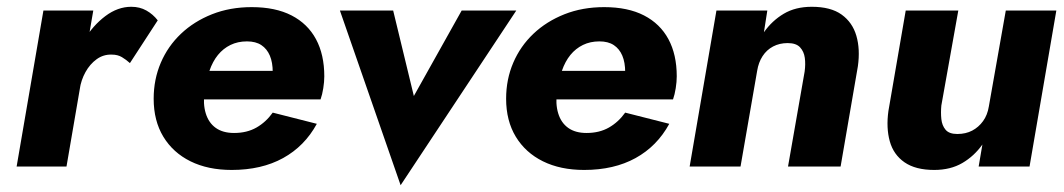

<svg xmlns="http://www.w3.org/2000/svg" viewBox="-20 -491 3138 566"><path d="M255 -460H108L29 0H176ZM363 -305 445 -431Q431 -449 411.5 -460Q392 -471 367 -471Q327 -471 290.5 -443.5Q254 -416 227.5 -372.5Q201 -329 192 -281L215 -228Q219 -255 232 -278.5Q245 -302 265 -316.5Q285 -331 310 -330Q327 -330 339.5 -322.5Q352 -315 363 -305Z M663 10Q751 10 814.5 -25Q878 -60 914 -126L784 -159Q764 -131 736 -115Q708 -99 670 -99Q637 -99 616 -114Q595 -129 586.5 -157Q578 -185 583 -221Q588 -255 597.5 -282.5Q607 -310 622.5 -329Q638 -348 659.5 -358.5Q681 -369 708 -369Q734 -369 750.5 -358Q767 -347 775.5 -327Q784 -307 784 -278Q784 -269 780 -257.5Q776 -246 770 -236L805 -282H509V-198H925Q930 -212 933 -231Q936 -250 936 -266Q936 -330 911.5 -375.5Q887 -421 839.5 -445.5Q792 -470 722 -470Q658 -470 605 -449Q552 -428 513.5 -391.5Q475 -355 454 -306Q433 -257 433 -200Q433 -135 461.5 -88Q490 -41 541.5 -15.5Q593 10 663 10Z M982 -460 1161 55 1502 -460H1341L1200 -208L1139 -460Z M1702 10Q1790 10 1853.5 -25Q1917 -60 1953 -126L1823 -159Q1803 -131 1775 -115Q1747 -99 1709 -99Q1676 -99 1655 -114Q1634 -129 1625.5 -157Q1617 -185 1622 -221Q1627 -255 1636.5 -282.5Q1646 -310 1661.5 -329Q1677 -348 1698.5 -358.5Q1720 -369 1747 -369Q1773 -369 1789.5 -358Q1806 -347 1814.5 -327Q1823 -307 1823 -278Q1823 -269 1819 -257.5Q1815 -246 1809 -236L1844 -282H1548V-198H1964Q1969 -212 1972 -231Q1975 -250 1975 -266Q1975 -330 1950.5 -375.5Q1926 -421 1878.5 -445.5Q1831 -470 1761 -470Q1697 -470 1644 -449Q1591 -428 1552.5 -391.5Q1514 -355 1493 -306Q1472 -257 1472 -200Q1472 -135 1500.5 -88Q1529 -41 1580.5 -15.5Q1632 10 1702 10Z M2352 -280 2303 0H2458L2509 -296Q2516 -346 2504.5 -385.5Q2493 -425 2461 -448Q2429 -471 2373 -471Q2325 -471 2290.5 -450.5Q2256 -430 2232 -396L2242 -460H2092L2013 0H2163L2212 -282Q2216 -307 2228 -325.5Q2240 -344 2259 -354Q2278 -364 2302 -364Q2327 -364 2338.5 -351.5Q2350 -339 2352.5 -320.5Q2355 -302 2352 -280Z M2755 -180 2805 -460H2650L2599 -164Q2592 -114 2603 -74.5Q2614 -35 2646.5 -12.5Q2679 10 2734 10Q2782 10 2817 -10.5Q2852 -31 2876 -65L2865 0H3015L3094 -460H2945L2895 -177Q2891 -152 2878 -134Q2865 -116 2846 -106Q2827 -96 2802 -96Q2778 -96 2767.5 -108.5Q2757 -121 2755 -140Q2753 -159 2755 -180Z"/></svg>

Font: Jost
Style: Bold Italic
Weight: 700
Italic angle: -5°
Version: Version 3.710